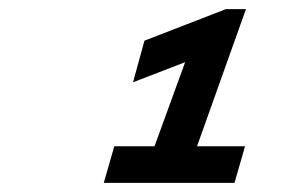

<svg xmlns="http://www.w3.org/2000/svg" viewBox="-20 -730 654 420"><path d="M493 -330H207L230 -410H318L385 -594L271 -550L296 -641L474 -710H518L411 -410H516Z"/></svg>

Font: Intel One Mono
Style: Bold Italic
Weight: 700
Italic angle: -16°
Monospace: yes
Designer: Fred Shallcrass
Foundry: Frere-Jones Type LLC
Version: Version 1.400;hotconv 1.1.0;makeotfexe 2.6.0;FJTRelease1.4